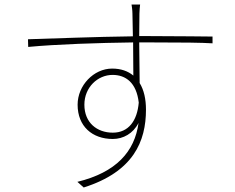

<svg xmlns="http://www.w3.org/2000/svg" viewBox="-20 -798 1040 851"><path d="M595 -343C588 -263 550 -210 480 -210C410 -210 354 -254 354 -334C354 -411 413 -466 479 -466C537 -466 585 -432 595 -343ZM104 -624 105 -590C232 -602 418 -608 570 -610L571 -463C547 -483 516 -494 477 -494C395 -494 324 -419 324 -334C324 -238 389 -182 480 -182C526 -182 570 -206 594 -253C577 -126 495 -34 323 8L351 33C572 -37 627 -172 627 -312C627 -359 618 -399 599 -430L597 -610H647C793 -610 872 -609 922 -606V-636C883 -636 788 -638 646 -638H597L598 -738C598 -747 600 -772 601 -778H563C564 -774 567 -751 567 -738L569 -637C401 -635 210 -627 104 -624Z"/></svg>

Font: Noto Sans CJK HK Thin
Style: Regular
Weight: 100
Designer: Ryoko NISHIZUKA 西塚涼子 (kana, bopomofo & ideographs); Paul D. Hunt (Latin, Greek & Cyrillic); Sandoll Communications 산돌커뮤니
Foundry: Adobe
Version: Version 2.004;hotconv 1.0.118;makeotfexe 2.5.65603